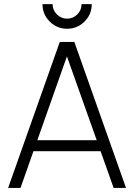

<svg xmlns="http://www.w3.org/2000/svg" viewBox="-20 -927 661 947"><path d="M20 0 274.9 -720.2H346.7L601.6 0H540.5L476.1 -181.2H145L81.1 0ZM164.1 -235.4H457L310.1 -648.9ZM189.5 -906.7H239.3Q239.3 -877.4 260.5 -856.2Q281.7 -835 311 -835Q340.8 -835 361.6 -856.2Q382.3 -877.4 382.3 -906.7H432.6Q432.6 -856.4 397 -820.8Q361.3 -785.2 311 -785.2Q260.7 -785.2 225.1 -820.8Q189.5 -856.4 189.5 -906.7Z"/></svg>

Font: Manrope Light
Style: Regular
Weight: 300
Designer: Mikhail Sharanda
Foundry: Mikhail Sharanda
Version: Version 4.505;FEAKit 1.0